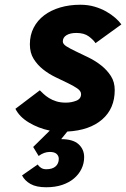

<svg xmlns="http://www.w3.org/2000/svg" viewBox="-20 -543 532 810"><path d="M175 247Q133 247 108.5 233Q84 219 73 197L139 151Q144 159 153 165Q162 171 175 171Q201 171 214.5 159Q228 147 228 127Q228 115 219 106.5Q210 98 190 98Q166 98 143 115L120 77L190 8Q142 -2 102 -26Q62 -50 45 -84L148 -162Q154 -156 163.5 -147Q173 -138 186.5 -129.5Q200 -121 217.5 -115.5Q235 -110 258 -110Q281 -110 301.5 -118Q322 -126 322 -146Q322 -159 306 -170Q290 -181 266 -192.5Q242 -204 214 -217.5Q186 -231 162 -250Q138 -269 122 -294.5Q106 -320 106 -356Q106 -395 122 -426Q138 -457 166.5 -478.5Q195 -500 234 -511.5Q273 -523 319 -523Q351 -523 378.5 -515Q406 -507 428 -494.5Q450 -482 466.5 -467.5Q483 -453 492 -440L383 -361Q374 -375 354.5 -389.5Q335 -404 302 -404Q276 -404 260.5 -394.5Q245 -385 245 -368Q245 -357 261 -347Q277 -337 301.5 -325.5Q326 -314 354.5 -300Q383 -286 407.5 -266.5Q432 -247 448 -222Q464 -197 464 -163Q464 -85 411 -39Q358 7 264 12L238 44Q288 44 311.5 65.5Q335 87 335 120Q335 146 324 169Q313 192 292.5 209.5Q272 227 242.5 237Q213 247 175 247Z"/></svg>

Font: Overpass Heavy
Style: Italic
Weight: 900
Italic angle: -10°
Designer: Delve Withrington, Dave Bailey
Foundry: Delve Fonts
Version: Version 3.000;DELV;Overpass